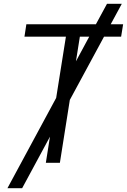

<svg xmlns="http://www.w3.org/2000/svg" viewBox="-20 -852 664 1005"><path d="M241.5 -136.5 96 133H19L274 -339.5L325 -660H108L118 -725H482L540 -832H617.5L559.5 -725H624.5L614 -660H524.5L345.5 -329L293.5 0H220ZM447 -660H398L377.5 -531Z"/></svg>

Font: JuliaMono Light
Style: Italic
Weight: 300
Italic angle: -9°
Monospace: yes
Designer: cormullion
Foundry: corm
Version: Version 0.054; ttfautohint (v1.8.4)